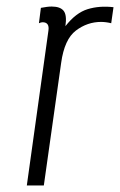

<svg xmlns="http://www.w3.org/2000/svg" viewBox="-20 -567 367 587"><path d="M180 -487Q185 -521 174.5 -534Q164 -547 138 -547Q131 -547 123.5 -546Q116 -545 105 -543L99 -496Q106 -499 110 -499Q121 -499 125.5 -492.5Q130 -486 128 -473L62 0H114L167 -375Q177 -447 212 -473.5Q247 -500 289 -500Q296 -500 304 -499Q312 -498 320 -496L327 -545Q284 -550 248 -539Q212 -528 180 -487Z"/></svg>

Font: Secuela ExtLt
Style: Italic
Weight: 200
Italic angle: -8°
Designer: Fernando Haro
Foundry: deFharo
Version: Version 1.704